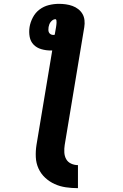

<svg xmlns="http://www.w3.org/2000/svg" viewBox="-20 -755 640 1000"><path d="M386 225Q354 225 323 220.5Q292 216 264.5 203.5Q237 191 215 170.5Q193 150 180.5 122.5Q168 95 166.5 63.5Q165 32 170 0L252 -492Q250 -492 248 -492Q246 -492 244 -492Q219 -492 195 -499Q171 -506 155 -522.5Q139 -539 134.5 -563.5Q130 -588 134 -614Q138 -639 151 -664Q164 -689 186 -705.5Q208 -722 234.5 -728.5Q261 -735 287 -735Q305 -735 323 -732.5Q341 -730 357.5 -724Q374 -718 387.5 -707.5Q401 -697 409.5 -682.5Q418 -668 420 -650Q422 -632 419 -614L317 0Q314 19 315 38.5Q316 58 324.5 73.5Q333 89 350 97Q367 105 386 105ZM258 -573Q260 -573 261.5 -573.5Q263 -574 265 -574L272 -614Q273 -619 273.5 -625Q274 -631 274.5 -636.5Q275 -642 274 -648.5Q273 -655 268 -655Q261 -655 254.5 -650.5Q248 -646 243.5 -640Q239 -634 236.5 -627Q234 -620 233 -614Q232 -606 232 -599Q232 -592 235 -586Q238 -580 244 -576.5Q250 -573 258 -573Z"/></svg>

Font: Iosevka SS04 Heavy Extended
Style: Italic
Weight: 900
Width: 7
Italic angle: -9°
Monospace: yes
Designer: Belleve Invis
Foundry: Belleve Invis
Version: Version 19.0.0; ttfautohint (v1.8.4)